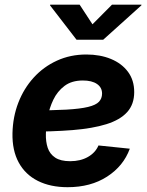

<svg xmlns="http://www.w3.org/2000/svg" viewBox="-20 -779 623 811"><path d="M265.6 11.7Q192.9 11.7 139.9 -14.9Q86.9 -41.5 59.1 -92.5Q31.2 -143.6 32.7 -216.3Q34.2 -285.2 57.4 -345.2Q80.6 -405.3 122.3 -451.2Q164.1 -497.1 220.7 -522.9Q277.3 -548.8 344.7 -548.8Q402.8 -548.8 448.5 -530Q494.1 -511.2 520.5 -475.8Q546.9 -440.4 546.9 -390.1Q546.9 -338.4 517.1 -305.4Q487.3 -272.5 429.2 -254.4Q371.1 -236.3 286.4 -229.5Q201.7 -222.7 91.8 -222.7L106.9 -312.5Q200.2 -312.5 259.8 -315.9Q319.3 -319.3 352.3 -327.4Q385.3 -335.4 398.2 -349.4Q411.1 -363.3 411.1 -383.8Q411.1 -409.7 389.6 -424.3Q368.2 -439 330.1 -439Q282.7 -439 252.4 -416Q222.2 -393.1 205.3 -357.9Q188.5 -322.8 181.4 -283.9Q174.3 -245.1 173.8 -212.9Q172.9 -180.7 181.6 -154.5Q190.4 -128.4 213.1 -113.3Q235.8 -98.1 276.4 -98.1Q319.8 -98.1 351.3 -116Q382.8 -133.8 396 -164.6L528.3 -150.9Q501.5 -77.6 432.4 -33Q363.3 11.7 265.6 11.7ZM316.4 -759.3 370.6 -676.3 453.1 -759.3H577.6L577.1 -756.3L416 -611.3H303.2L191.4 -756.3L191.9 -759.3Z"/></svg>

Font: Inter 18pt
Style: Bold Italic
Weight: 700
Italic angle: -9.3988°
Designer: Rasmus Andersson
Foundry: rsms
Version: Version 4.001;git-66647c0bb